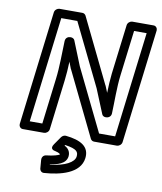

<svg xmlns="http://www.w3.org/2000/svg" viewBox="-98 -757 911 1083"><g transform="rotate(10 357.5 -215.5)"><path d="M99 -25 173 -629H265L438 -274L495 -135C498 -127 507 -122 515 -122H519C530 -122 547 -129 548 -149C551 -217 549 -299 558 -370L590 -629H662L588 -25H496L323 -380L267 -519C264 -527 254 -532 246 -532H242C231 -532 215 -525 214 -505C211 -435 212 -357 203 -286L171 -25ZM46 0C45 11 53 25 68 25H190C201 25 216 15 218 0L253 -286C257 -322 260 -357 261 -395L276 -356L277 -355L456 13C460 20 467 25 476 25H607C618 25 633 15 635 0L715 -654C716 -665 708 -679 693 -679H571C560 -679 545 -669 543 -654L508 -370C504 -334 502 -297 501 -259L485 -298L484 -299L305 -667C301 -674 294 -679 285 -679H154C143 -679 128 -669 126 -654ZM319 72C389 82 397 99 394 125C390 158 339 187 253 196L252 194C290 188 343 178 349 132C352 104 336 85 316 76ZM314 20C306 19 294 24 288 33L256 79C234 110 266 115 268 115C298 122 299 129 299 130C292 135 264 144 225 148C204 150 199 168 200 178L204 228C205 239 215 249 228 248C319 242 433 215 444 125C452 58 400 29 314 20Z"/></g></svg>

Font: Falling Sky
Style: ExtOuObl
Weight: 400
Designer: Paul D. Hunt
Foundry: Adobe Systems Incorporated
Version: Version 1.02